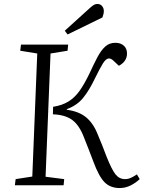

<svg xmlns="http://www.w3.org/2000/svg" viewBox="-20 -935 725 969"><path d="M248 -396Q293 -403 325 -422.5Q357 -442 381.5 -476.5Q406 -511 431 -563Q453 -611 471.5 -646Q490 -681 511 -700Q532 -719 562 -719Q589 -719 605 -704.5Q621 -690 621 -665Q621 -625 580 -603L551 -630Q540 -640 530 -640Q515 -640 499.5 -615Q484 -590 459 -539Q431 -480 400 -441.5Q369 -403 317 -384V-381Q378 -373 414.5 -343Q451 -313 473 -257Q485 -228 495.5 -202.5Q506 -177 518 -144Q544 -79 563 -55Q582 -31 611 -31Q626 -31 640.5 -37.5Q655 -44 671 -55L685 -31Q665 -12 639 1Q613 14 584 14Q537 14 508 -15Q479 -44 451 -120Q437 -156 426.5 -184Q416 -212 404 -241Q380 -304 344 -330Q308 -356 247 -358ZM168 -665 82 -679 86 -710H324L321 -679L235 -665L210 -43L304 -31L301 0H55L59 -31L143 -44ZM434 -895Q444 -904 452.5 -909.5Q461 -915 471 -915Q487 -915 495.5 -904Q504 -893 504 -880Q504 -865 497 -847L321 -761L307 -780Z"/></svg>

Font: Literata 36pt Light
Style: Italic
Weight: 300
Italic angle: -2°
Designer: Latin by Veronika Burian and Jose Scaglione. Greek by Irene Vlachou. Cyrillic by Vera Evstafieva
Foundry: TypeTogether
Version: Version 3.002